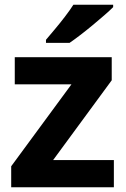

<svg xmlns="http://www.w3.org/2000/svg" viewBox="-20 -786 528 806"><path d="M458 0H27V-88L280 -432H42V-546H449V-449L203 -114H458ZM455 -756Q441 -742 418 -722Q395 -702 368.5 -680Q342 -658 316.5 -638.5Q291 -619 272 -606H173V-619Q189 -638 210.5 -663.5Q232 -689 253 -716.5Q274 -744 288 -766H455Z"/></svg>

Font: Noto Sans Ol Chiki
Style: Regular
Weight: 400
Designer: Monotype Design Team, Lewis McGuffie
Foundry: Monotype Imaging Inc.
Version: Version 2.003